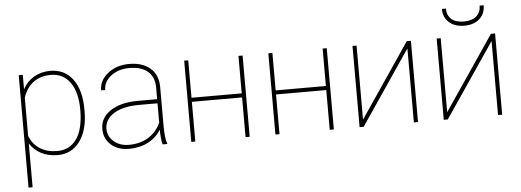

<svg xmlns="http://www.w3.org/2000/svg" viewBox="-56 -879 3376 1244"><g transform="rotate(-5 1632.5 -257.0)"><path d="M487.8 -259.3Q487.8 -135.7 434.6 -63Q381.3 9.8 289.6 9.8Q229.5 9.8 182.6 -14.6Q135.7 -39.1 109.4 -82V203.1H83V-528.3H109.4V-434.1Q136.7 -484.4 183.1 -511.2Q229.5 -538.1 288.6 -538.1Q381.3 -538.1 434.6 -467Q487.8 -396 487.8 -267.6ZM460.9 -269.5Q460.9 -383.3 415.8 -447.5Q370.6 -511.7 289.1 -511.7Q222.7 -511.7 176.3 -477.3Q129.9 -442.9 109.4 -378.4V-131.3Q129.9 -76.7 176.5 -46.6Q223.1 -16.6 290 -16.6Q371.1 -16.6 416 -81.1Q460.9 -145.5 460.9 -269.5Z M972.7 0Q962.9 -33.7 962.9 -96.7Q931.6 -45.9 877.4 -18.1Q823.2 9.8 754.9 9.8Q681.6 9.8 637 -30Q592.3 -69.8 592.3 -133.8Q592.3 -206.5 658 -250.2Q723.6 -293.9 832.5 -294.9H962.9V-372.1Q962.9 -438.5 921.1 -475.1Q879.4 -511.7 801.8 -511.7Q729.5 -511.7 681.2 -474.6Q632.8 -437.5 632.8 -382.8L606.4 -383.8Q606.4 -448.2 663.1 -493.2Q719.7 -538.1 801.8 -538.1Q887.2 -538.1 937.5 -495.4Q987.8 -452.6 989.3 -375V-122.6Q989.3 -35.6 1002.9 -4.4V0ZM754.9 -16.1Q829.1 -16.1 882.6 -49.3Q936 -82.5 962.9 -142.6V-268.1H840.8Q727.5 -268.1 667.5 -223.1Q618.7 -186.5 618.7 -131.8Q618.7 -83.5 657.2 -49.8Q695.8 -16.1 754.9 -16.1Z M1539.1 0H1512.2V-258.3H1185.5V0H1159.2V-528.3H1185.5V-284.7H1512.2V-528.3H1539.1Z M2086.4 0H2059.6V-258.3H1732.9V0H1706.5V-528.3H1732.9V-284.7H2059.6V-528.3H2086.4Z M2606.9 -528.3H2633.8V0H2606.9V-481.4L2280.3 0H2253.9V-528.3H2280.3V-46.9Z M3154.3 -528.3H3181.2V0H3154.3V-481.4L2827.6 0H2801.3V-528.3H2827.6V-46.9ZM3123.5 -716.8Q3123.5 -662.1 3086.7 -628.9Q3049.8 -595.7 2987.8 -595.7Q2925.3 -595.7 2888.4 -628.9Q2851.6 -662.1 2851.6 -716.8H2877.9Q2877.9 -672.4 2905.8 -647.7Q2933.6 -623 2987.8 -623Q3040 -623 3068.6 -648.2Q3097.2 -673.3 3097.2 -716.8Z"/></g></svg>

Font: Roboto Thin
Style: Regular
Weight: 250
Designer: Google
Version: Version 2.134; 2016